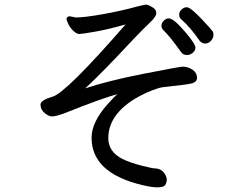

<svg xmlns="http://www.w3.org/2000/svg" viewBox="-20 -763 1040 824"><path d="M781.7 -526.9Q765.6 -526.9 756.8 -540Q707 -609.9 680.7 -633.8Q672.9 -642.1 672.9 -653.1Q672.9 -664.1 682.9 -674.1Q692.9 -684.1 704.6 -684.1Q724.6 -684.1 771.7 -629.6Q818.8 -575.2 818.8 -558.1Q818.8 -546.9 807.9 -536.9Q796.9 -526.9 781.7 -526.9ZM836.9 -587.9Q796.9 -646 756.8 -681.2Q749 -688 749 -701.2Q749 -712.9 759.5 -722.4Q770 -731.9 780.8 -731.9Q791 -731.9 808.3 -717Q825.7 -702.1 844.2 -682.6Q862.8 -663.1 876.7 -647.5Q890.6 -631.8 893.3 -627.9Q896 -624 896 -612.1Q896 -600.1 885.5 -588.1Q875 -576.2 860.8 -576.2Q846.7 -576.2 836.9 -587.9ZM655.8 41Q629.9 41 588.9 30.8Q373 -21 373 -171.9Q373 -238.8 441.9 -315.9Q472.7 -351.1 484.9 -358.9Q424.8 -344.2 253.9 -275.9Q217.8 -263.2 203.6 -263.2Q189 -263.2 171.4 -278.1Q153.8 -293 153.8 -314Q153.8 -333 205.6 -348.1Q262.7 -363.8 519 -658.2Q445.8 -637.2 388.9 -627.2Q332 -617.2 320.8 -617.2Q308.6 -617.2 294.7 -630.6Q280.8 -644 273.2 -659.9Q265.6 -675.8 265.6 -682.1Q265.6 -692.9 280.8 -692.9L305.7 -688Q341.8 -688 420.4 -701.9Q499 -715.8 575.7 -736.8L605 -743.2Q617.7 -743.2 638.7 -729Q650.9 -720.2 650.9 -706.1Q650.9 -691.9 622.8 -665.5Q594.7 -639.2 549.8 -591.8Q416 -448.2 345.7 -383.8Q445.8 -417 599.4 -447Q752.9 -477.1 765.6 -477.1Q788.6 -476.1 807.1 -463.1Q825.7 -450.2 825.7 -429.2Q825.7 -410.2 800.3 -404.5Q774.9 -398.9 722.9 -394Q670.9 -389.2 657.7 -383.8Q607.9 -368.2 558.6 -338.9Q444.8 -269 444.8 -169.9Q444.8 -111.8 504.9 -81.1Q537.6 -64.9 588.9 -51.8Q635.7 -40 646.7 -40Q657.7 -40 668.7 -34.4Q679.7 -28.8 687.7 -15.9Q695.8 -2.9 695.8 8.1Q695.8 19 689.7 30Q683.6 41 655.8 41Z"/></svg>

Font: LXGW WenKai GB Screen
Style: Regular
Weight: 400
Designer: LXGW / Fontworks Inc.
Foundry: LXGW / Fontworks Inc.
Version: Version 1.321;February 19, 2024;FontCreator 14.0.0.2901 64-b